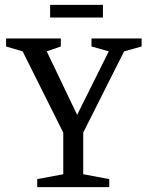

<svg xmlns="http://www.w3.org/2000/svg" viewBox="-20 -769 607 789"><path d="M133 0V-33L240 -53V-224L73 -558L5 -578V-611H230V-578L172 -558L297 -297L427 -558L356 -578V-611H562V-578L490 -558L322 -224V-53L429 -33V0ZM186 -697V-749H403V-697Z"/></svg>

Font: Manuale
Style: Regular
Weight: 400
Designer: Eduardo Tunni / Pablo Cosgaya
Foundry: Eduardo Tunni / Pablo Cosgaya
Version: Version 1.002